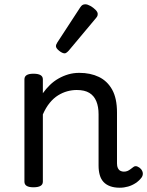

<svg xmlns="http://www.w3.org/2000/svg" viewBox="-20 -859 687 896"><path d="M539 17Q513 17 494 10Q475 3 463 -10Q451 -23 445.5 -42.5Q440 -62 440 -86V-326Q440 -361 429.5 -386.5Q419 -412 397 -425.5Q375 -439 338 -439Q316 -439 294 -433Q272 -427 251 -414Q230 -401 212 -379Q194 -357 180 -325V-11Q180 2 169 8.5Q158 15 136 15Q115 15 104.5 8.5Q94 2 94 -11V-489Q94 -502 104.5 -508.5Q115 -515 136 -515Q158 -515 169 -508.5Q180 -502 180 -489V-424Q195 -445 213 -462.5Q231 -480 253 -492.5Q275 -505 299 -512Q323 -519 350 -519Q402 -519 441.5 -500Q481 -481 503.5 -440.5Q526 -400 526 -334V-96Q526 -83 530 -74.5Q534 -66 541.5 -62Q549 -58 558 -58Q567 -58 574.5 -61Q582 -64 589 -69.5Q596 -75 603 -80Q611 -86 621 -82Q631 -78 638 -70Q646 -60 646.5 -50Q647 -40 641 -31Q630 -16 613.5 -5Q597 6 578 11.5Q559 17 539 17ZM282 -610Q271 -610 256 -622Q241 -634 241 -644Q241 -647 242 -650Q243 -653 247 -660L354 -824Q359 -832 364.5 -835.5Q370 -839 378 -839Q388 -839 401.5 -831.5Q415 -824 425.5 -813.5Q436 -803 436 -794Q436 -787 433.5 -782.5Q431 -778 424 -770L301 -623Q289 -610 282 -610Z"/></svg>

Font: Playwrite ES
Style: Regular
Weight: 400
Designer: Veronika Burian, José Scaglione
Foundry: TypeTogether
Version: Version 1.002